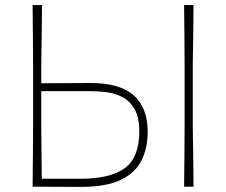

<svg xmlns="http://www.w3.org/2000/svg" viewBox="-20 -733 888 754"><path d="M296 1Q239.5 1 194.2 0.5Q149 0 108 0Q109 -61 109.2 -117Q109.5 -173 110 -238V-475Q109.5 -540.5 109.2 -596.5Q109 -652.5 108 -713H145Q144.5 -652.5 143.8 -596.5Q143 -540.5 142 -475V-406Q174.5 -406 223.8 -406.5Q273 -407 336 -407Q451.5 -407 505.8 -358Q560 -309 560 -216Q560 -154 536.8 -105Q513.5 -56 456 -27.5Q398.5 1 296 1ZM144 -31H295Q414.5 -31 470.8 -73.2Q527 -115.5 527 -216Q527 -272.5 508.5 -304.5Q490 -336.5 460.8 -351.8Q431.5 -367 398 -371Q364.5 -375 334 -375H142V-242Q142.5 -184 143 -133.5Q143.5 -83 144 -31ZM703 0Q704 -61 704.2 -117Q704.5 -173 705 -238V-475Q704.5 -540.5 704.2 -596.5Q704 -652.5 703 -713H740Q739.5 -652.5 738.8 -596.5Q738 -540.5 737 -475V-238Q738 -173 738.8 -117Q739.5 -61 740 0Z"/></svg>

Font: Commissioner Loud Thin
Style: Regular
Weight: 100
Designer: Kostas Bartsokas
Foundry: Kostas Bartsokas
Version: Version 1.000; ttfautohint (v1.8.3)